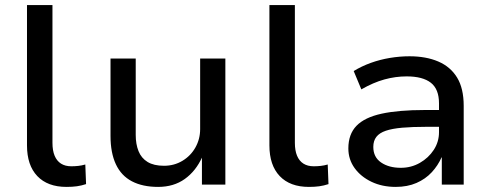

<svg xmlns="http://www.w3.org/2000/svg" viewBox="-20 -725 1925 754"><path d="M241 9Q167 9 126.5 -33.5Q86 -76 86 -154V-705H186V-164Q186 -134 194.5 -113.5Q203 -93 219.5 -82.5Q236 -72 260 -72Q274 -72 287.5 -73.5Q301 -75 315 -79L318 -2Q300 4 282 6.5Q264 9 241 9Z M601 9Q540 9 498 -13Q456 -35 435 -80Q414 -125 414 -191V-495H513V-195Q513 -159 524 -131.5Q535 -104 559.5 -89Q584 -74 624 -74Q664 -74 696.5 -93.5Q729 -113 747.5 -146Q766 -179 766 -218V-495H865V0H773V-108H774Q749 -53 705.5 -22Q662 9 601 9Z M1193 9Q1119 9 1078.5 -33.5Q1038 -76 1038 -154V-705H1138V-164Q1138 -134 1146.5 -113.5Q1155 -93 1171.5 -82.5Q1188 -72 1212 -72Q1226 -72 1239.5 -73.5Q1253 -75 1267 -79L1270 -2Q1252 4 1234 6.5Q1216 9 1193 9Z M1534 9Q1481 9 1439 -11Q1397 -31 1372.5 -65Q1348 -99 1348 -142Q1348 -198 1380 -231Q1412 -264 1478.5 -278.5Q1545 -293 1649 -293H1720V-227H1654Q1599 -227 1559.5 -223.5Q1520 -220 1495 -211.5Q1470 -203 1458 -187.5Q1446 -172 1446 -148Q1446 -108 1476.5 -87Q1507 -66 1554 -66Q1595 -66 1629 -85.5Q1663 -105 1683.5 -136.5Q1704 -168 1704 -206V-319Q1704 -375 1672 -400Q1640 -425 1577 -425Q1533 -425 1489.5 -413Q1446 -401 1399 -374L1369 -446Q1400 -465 1436 -478Q1472 -491 1511 -497.5Q1550 -504 1588 -504Q1653 -504 1701 -483.5Q1749 -463 1775 -420.5Q1801 -378 1801 -309V0H1715V-107H1714Q1700 -75 1675.5 -48.5Q1651 -22 1615.5 -6.5Q1580 9 1534 9Z"/></svg>

Font: Nunito Sans 12pt ExtraLight 8pt Medium
Style: Regular
Weight: 500
Version: Version 3.101;gftools[0.9.27]